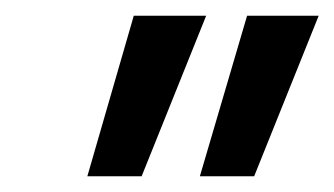

<svg xmlns="http://www.w3.org/2000/svg" viewBox="-20 -775 425 244"><path d="M234 -551 294 -755H385L303 -551ZM91 -551 150 -755H242L160 -551Z"/></svg>

Font: DM Sans 20pt Medium
Style: Italic
Weight: 500
Italic angle: -10°
Version: Version 4.004;gftools[0.9.30]